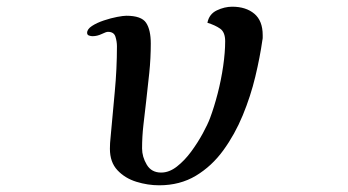

<svg xmlns="http://www.w3.org/2000/svg" viewBox="-20 -548 1040 573"><path d="M764 -443Q764 -439 764 -435.5Q764 -432 763 -428Q756 -378 742 -319.5Q728 -261 704.5 -204Q681 -147 646.5 -99.5Q612 -52 564.5 -23.5Q517 5 455 5Q421 5 387 -5.5Q353 -16 330.5 -40Q308 -64 308 -104Q308 -112 308.5 -121Q309 -130 310 -138Q316 -206 322.5 -274Q329 -342 329 -410Q329 -424 324.5 -438.5Q320 -453 302 -453Q297 -453 283.5 -446.5Q270 -440 256 -440Q251 -440 245.5 -442Q240 -444 240 -450Q240 -461 254.5 -470.5Q269 -480 290 -487Q311 -494 329.5 -497.5Q348 -501 357 -501Q402 -501 416 -480Q430 -459 430 -418Q430 -374 425.5 -330.5Q421 -287 416 -244Q412 -210 408 -175Q404 -140 404 -105Q404 -80 418 -56.5Q432 -33 461 -33Q485 -33 508 -51Q531 -69 550.5 -95.5Q570 -122 585 -149.5Q600 -177 607 -196Q619 -228 629.5 -268.5Q640 -309 646 -350.5Q652 -392 652 -425Q652 -452 637 -462.5Q622 -473 599 -480Q604 -506 627 -517Q650 -528 673 -528Q714 -528 739 -507Q764 -486 764 -443Z"/></svg>

Font: Kaisei Tokumin
Style: Bold
Weight: 700
Designer: Font-Kai, 金井和夫
Foundry: KAZUO KANAI
Version: Version 5.003